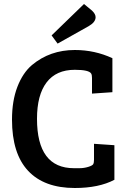

<svg xmlns="http://www.w3.org/2000/svg" viewBox="-20 -927 642 960"><path d="M436 -559Q425 -578 354 -578Q261 -578 213 -515Q165 -452 165 -333Q165 -86 350 -86Q353 -86 376.5 -86Q400 -86 421 -92.5Q442 -99 446 -106Q450 -113 450 -128V-208L552 -201V-28Q474 13 354 13Q201 13 120.5 -73Q40 -159 40 -329Q40 -423 67 -493Q94 -563 140 -602Q230 -677 354 -677Q454 -677 542 -636V-466L440 -459V-537Q440 -552 436 -559ZM238 -750 400 -907 440 -874Q458 -857 458 -841Q458 -816 423 -796L268 -709Z"/></svg>

Font: Bree Serif
Style: Regular
Weight: 400
Designer: Veronika Burian, Jos Scaglione
Foundry: TypeTogether
Version: Version 1.001